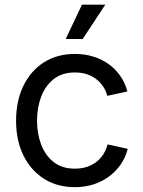

<svg xmlns="http://www.w3.org/2000/svg" viewBox="-20 -773 601 805"><path d="M293.9 11.7Q220.2 11.7 164.8 -23.2Q109.4 -58.1 78.4 -121.1Q47.4 -184.1 47.4 -266.6Q47.4 -350.6 78.4 -413.8Q109.4 -477.1 164.8 -512Q220.2 -546.9 293.9 -546.9Q334.5 -546.9 370.1 -536.1Q405.8 -525.4 434.6 -504.9Q463.4 -484.4 483.9 -455.3Q504.4 -426.3 514.2 -389.6L429.7 -371.1Q424.3 -392.6 412.4 -410.4Q400.4 -428.2 383.3 -441.4Q366.2 -454.6 343.8 -461.9Q321.3 -469.2 293.9 -469.2Q240.7 -469.2 205.6 -441.7Q170.4 -414.1 152.8 -368.2Q135.3 -322.3 135.3 -266.6Q135.3 -211.9 152.8 -166.3Q170.4 -120.6 205.3 -93.3Q240.2 -65.9 293.9 -65.9Q321.3 -65.9 344 -73.2Q366.7 -80.6 384.3 -94.2Q401.9 -107.9 413.6 -126.7Q425.3 -145.5 431.2 -167.5L515.6 -148.9Q505.9 -111.8 485.4 -82.5Q464.8 -53.2 435.8 -32Q406.7 -10.7 370.6 0.5Q334.5 11.7 293.9 11.7ZM255.4 -609.4 323.7 -753.4H421.4L326.7 -609.4Z"/></svg>

Font: Inter 18pt
Style: Regular
Weight: 400
Designer: Rasmus Andersson
Foundry: rsms
Version: Version 4.001;git-66647c0bb